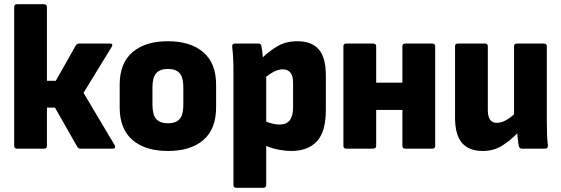

<svg xmlns="http://www.w3.org/2000/svg" viewBox="-20 -703 2653 908"><path d="M522 -17Q526 -10 523.5 -5Q521 0 513 0H362Q351 0 346 -8L240 -194H202V-14Q202 0 188 0H60Q47 0 47 -14V-669Q47 -683 60 -683H188Q202 -683 202 -669V-321H244L339 -489Q345 -497 354 -497H500Q517 -497 508 -481L375 -264Z M774 11Q667 11 606.5 -41Q546 -93 546 -195V-303Q546 -404 606.5 -456Q667 -508 774 -508Q881 -508 941.5 -456Q1002 -404 1002 -303V-195Q1002 -93 942 -41Q882 11 774 11ZM774 -120Q812 -120 829.5 -140Q847 -160 847 -207V-291Q847 -337 829.5 -357Q812 -377 774 -377Q737 -377 719 -357Q701 -337 701 -291V-207Q701 -160 719 -140Q737 -120 774 -120Z M1096 185Q1084 185 1084 171V-370Q1084 -401 1082.5 -429Q1081 -457 1078 -482Q1077 -497 1091 -497H1202Q1214 -497 1216 -486Q1218 -475 1220 -461Q1222 -447 1223 -432Q1255 -463 1294 -485.5Q1333 -508 1387 -508Q1454 -508 1487.5 -469.5Q1521 -431 1521 -346V-184Q1521 -80 1478.5 -34.5Q1436 11 1357 11Q1331 11 1298.5 5Q1266 -1 1239 -13V171Q1239 185 1225 185ZM1317 -375Q1297 -375 1277 -365Q1257 -355 1239 -340V-128Q1255 -121 1272 -117.5Q1289 -114 1303 -114Q1366 -114 1366 -195V-312Q1366 -375 1317 -375Z M1617 0Q1604 0 1604 -14V-484Q1604 -497 1617 -497H1745Q1759 -497 1759 -484V-312H1883V-484Q1883 -497 1896 -497H2025Q2038 -497 2038 -484V-14Q2038 0 2025 0H1896Q1883 0 1883 -14V-183H1759V-14Q1759 0 1745 0Z M2263 11Q2197 11 2164.5 -27.5Q2132 -66 2132 -147V-484Q2132 -497 2145 -497H2273Q2287 -497 2287 -484V-182Q2287 -122 2329 -122Q2350 -122 2371 -133.5Q2392 -145 2411 -162V-484Q2411 -497 2424 -497H2552Q2566 -497 2566 -484V-129Q2566 -97 2567 -69Q2568 -41 2571 -15Q2572 0 2558 0H2449Q2437 0 2434 -11Q2431 -24 2429.5 -39.5Q2428 -55 2426 -72Q2394 -39 2354.5 -14Q2315 11 2263 11Z"/></svg>

Font: Sofia Sans Semi Condensed Black
Style: Regular
Weight: 900
Designer: Botio Nikoltchev, Ani Petrova
Foundry: lettersoup
Version: Version 4.100; ttfautohint (v1.8.4.7-5d5b)